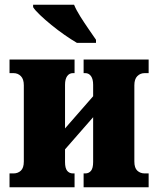

<svg xmlns="http://www.w3.org/2000/svg" viewBox="-20 -786 664 806"><path d="M20 0V-58H37Q55 -58 67.5 -69.5Q80 -81 80 -108V-428Q80 -454 67.5 -466.5Q55 -479 37 -479H20V-536H293V-479H286Q271 -479 262 -466.5Q253 -454 253 -430V-247L371 -382V-430Q371 -454 362 -466.5Q353 -479 338 -479H331V-536H604V-479H587Q569 -479 556.5 -466.5Q544 -454 544 -428V-108Q544 -81 556.5 -69.5Q569 -58 587 -58H604V0H331V-58H338Q353 -58 362 -69Q371 -80 371 -106V-294L253 -159V-106Q253 -80 262 -69Q271 -58 286 -58H293V0ZM303 -606Q279 -620 251 -639.5Q223 -659 196 -681Q169 -703 148 -723Q127 -743 119 -756V-766H291Q300 -744 317 -717Q334 -690 352 -664Q370 -638 383 -619V-606Z"/></svg>

Font: Noto Serif Condensed Black
Style: Regular
Weight: 900
Width: 3
Designer: Monotype Design Team
Foundry: Monotype Imaging Inc.
Version: Version 2.015; ttfautohint (v1.8.4.7-5d5b)